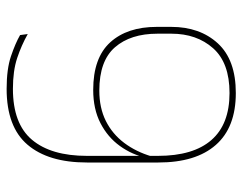

<svg xmlns="http://www.w3.org/2000/svg" viewBox="-93 -595 696 550"><g transform="rotate(90 255.0 -320.0)"><path d="M246.5 -647.5Q345 -647.5 395.2 -590.2Q445.5 -533 445.5 -425.5V-221Q445.5 -110.5 394.5 -50.8Q343.5 9 234.5 9Q177.5 9 140.8 -3.5Q104 -16 80.5 -29.5L77.5 -51.5Q109.5 -33.5 146.2 -21.2Q183 -9 234.5 -9Q334.5 -9 380.5 -63.8Q426.5 -118.5 426.5 -221V-424.5Q426.5 -525.5 381.2 -577.5Q336 -629.5 246.5 -629.5Q160 -629.5 118.2 -582.5Q76.5 -535.5 76.5 -463V-423Q76.5 -346 115.5 -301.2Q154.5 -256.5 239.5 -256.5Q289 -256.5 326.5 -275.2Q364 -294 389.5 -328Q415 -362 428 -406.5L438.5 -393H432.5Q423.5 -350.5 398.2 -315.5Q373 -280.5 332.8 -259.8Q292.5 -239 237.5 -239Q145.5 -239 101.2 -287.8Q57 -336.5 57 -421V-462.5Q57 -544.5 104.2 -596Q151.5 -647.5 246.5 -647.5Z"/></g></svg>

Font: Anek Kannada Thin
Style: Regular
Weight: 250
Version: Version 1.003